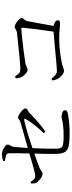

<svg xmlns="http://www.w3.org/2000/svg" viewBox="620 -1410 760 2040"><g transform="rotate(-90 1000.0 -390.0)"><path d="M622 -288 605 -305Q704 -408 755 -496Q765 -515 744 -513Q621 -485 446 -425Q439 -283 440 -184Q438 -125 460.5 -109.5Q483 -94 574 -94Q644 -94 685 -99.5Q726 -105 748.5 -110.5Q771 -116 782 -116Q802 -116 825.5 -107Q849 -98 849 -78Q849 -65 836.5 -57.5Q824 -50 803 -47Q703 -30 604 -30Q526 -30 478 -38Q430 -46 408 -76Q386 -106 385 -171Q384 -290 388 -405Q306 -378 233 -348Q208 -336 198.5 -327Q189 -318 168 -318Q151 -318 120 -341Q89 -364 77 -387Q68 -410 71 -440L87 -446Q102 -423 115.5 -409.5Q129 -396 148 -396Q174 -396 253.5 -418Q333 -440 389 -458Q394 -601 391 -680Q389 -698 368 -705.5Q347 -713 310 -718L309 -737Q352 -750 383 -750Q410 -750 447 -728.5Q484 -707 484 -690Q484 -673 474 -660Q464 -647 460 -625Q454 -577 448 -475Q604 -520 720 -552Q741 -559 750.5 -568.5Q760 -578 771 -578Q793 -578 830.5 -548Q868 -518 868 -500Q868 -484 851 -476.5Q834 -469 816 -453Q784 -420 733.5 -375Q683 -330 622 -288Z M1188 -603 1208 -610Q1222 -591 1237.5 -572.5Q1253 -554 1279 -554Q1356 -554 1674 -590Q1699 -594 1710 -604Q1721 -614 1735 -614Q1755 -614 1791.5 -587.5Q1828 -561 1828 -542Q1828 -526 1815.5 -515Q1803 -504 1797 -485Q1779 -397 1745 -201Q1805 -186 1805 -154Q1805 -130 1766 -132Q1744 -132 1709 -136.5Q1674 -141 1618 -141Q1491 -141 1355 -114Q1317 -106 1300.5 -98Q1284 -90 1267 -90Q1246 -90 1219.5 -112.5Q1193 -135 1182 -156Q1168 -188 1165 -213L1184 -224Q1200 -203 1220.5 -184Q1241 -165 1270 -165Q1290 -165 1368.5 -172.5Q1447 -180 1536 -188.5Q1625 -197 1684 -201Q1715 -414 1726 -532Q1728 -543 1716 -543Q1695 -543 1618 -535Q1541 -527 1461 -516.5Q1381 -506 1342 -499Q1325 -494 1308.5 -485.5Q1292 -477 1278 -477Q1258 -477 1231.5 -503Q1205 -529 1197 -550Q1188 -581 1188 -603Z"/></g></svg>

Font: Han-Nom Khai
Style: Regular
Weight: 400
Version: Version 1.200;June 22, 2023;FontCreator 14.0.0.2814 64-bit